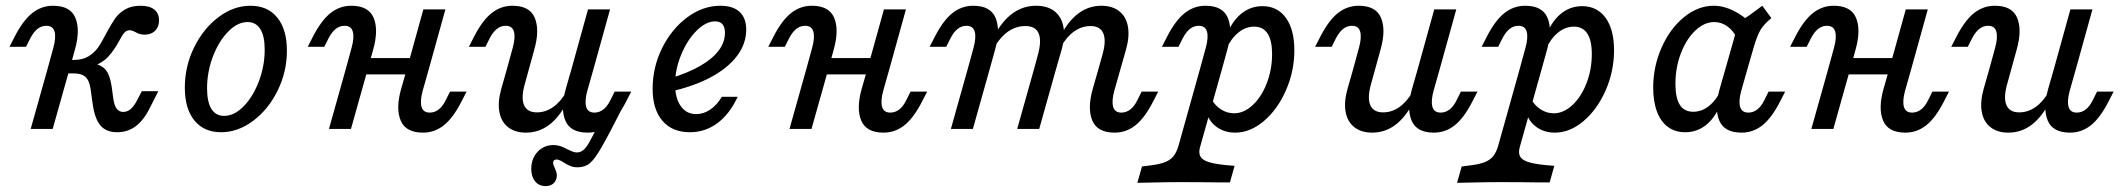

<svg xmlns="http://www.w3.org/2000/svg" viewBox="-20 -446 7342 664"><path d="M140.2 -356.8Q123.3 -356.8 109.6 -346Q96 -335.2 84.8 -313.6L70 -284.2H12.8L30.9 -319.6Q59.7 -375.6 91.7 -400.9Q123.7 -426.1 163.6 -426.1Q223.1 -426.1 240.6 -384.5Q258.2 -342.9 239.4 -275.7L220.4 -206.7H144.2L164.7 -281.5Q174.3 -316.8 168.6 -336.8Q162.8 -356.8 140.2 -356.8ZM144.2 -206.7H220.4L162.2 0H86.1ZM300.3 -87.7 293.6 -136.6Q290.5 -157.1 283.9 -169.2Q277.2 -181.3 265.2 -186.7Q253.1 -192.1 234.5 -192.1H197.1L208.9 -238.8H236.2Q266 -238.8 286.2 -251.3Q306.4 -263.8 318.9 -281.5Q331.4 -299.3 347.5 -330.7Q364.4 -362.2 377.4 -381.2Q390.4 -400.2 412.3 -413.2Q434.3 -426.1 465.9 -426.1Q497.1 -426.1 513.6 -413Q530 -399.9 530 -375.5Q530 -353.4 516.5 -339.8Q503 -326.1 480.4 -326.1Q471.1 -326.1 463.4 -328.4Q455.6 -330.6 448.1 -335.1Q443.1 -337.8 438.2 -339.6Q433.3 -341.4 428.3 -341.4Q417.3 -341.4 409.8 -332.7Q402.2 -324 392.7 -305.6Q375.3 -272.9 353.9 -249.6Q332.5 -226.4 289.1 -211.7L304 -226Q322.7 -222.8 335.5 -213.8Q348.2 -204.8 355.4 -187.8Q362.6 -170.8 366.6 -143.5L371.6 -106.5Q374.8 -82.2 383.2 -70.5Q391.7 -58.9 406.1 -58.9Q420.5 -58.9 432.5 -69.3Q444.4 -79.7 455.8 -102.4L470.3 -130.6H527.5L497.7 -71.8Q476.7 -29.7 449 -9.2Q421.2 11.3 385.2 11.3Q347.3 11.3 327.5 -11.9Q307.7 -35 300.3 -87.7Z M619.2 -143Q619.2 -216.5 651 -281.6Q682.9 -346.7 735.2 -386.4Q787.6 -426.1 846.1 -426.1Q905.9 -426.1 939 -385.1Q972.2 -344.2 972.2 -271Q972.2 -198.3 940.4 -133.2Q908.6 -68.1 855.8 -28.4Q803 11.3 744.5 11.3Q685.5 11.3 652.4 -29.3Q619.2 -69.9 619.2 -143ZM895.4 -274.2Q895.4 -321.6 880.2 -345.6Q865 -369.7 836.1 -369.7Q801.3 -369.7 768.8 -336.4Q736.4 -303.2 716.2 -250.2Q696.1 -197.2 696.1 -140.6Q696.1 -93.2 711.2 -69.2Q726.4 -45.2 755.3 -45.2Q790.1 -45.2 822.5 -78.3Q855 -111.5 875.2 -164.6Q895.4 -217.6 895.4 -274.2Z M1171.7 -356.8Q1154.7 -356.8 1141.1 -346Q1127.5 -335.2 1116.2 -313.6L1101.5 -284.2H1044.2L1062.4 -319.6Q1091.2 -375.6 1123.1 -400.9Q1155.1 -426.1 1195 -426.1Q1254.5 -426.1 1272.1 -384.5Q1289.6 -342.9 1270.9 -275.7L1251.8 -206.7H1175.7L1196.1 -281.5Q1205.8 -316.8 1200 -336.8Q1194.3 -356.8 1171.7 -356.8ZM1175.7 -206.7H1251.8L1193.7 0H1117.6ZM1229.8 -245.2H1436.5L1420.3 -188.7H1213.6ZM1444.1 -413.4H1520.3L1462.9 -206.7H1386.8ZM1466.2 -56.6Q1483.1 -56.6 1497.1 -67.4Q1511.1 -78.2 1521.6 -99.8L1536.4 -129.2H1593.6L1575.4 -93.8Q1546.7 -37.8 1514.7 -12.5Q1482.7 12.7 1442.8 12.7Q1383.3 12.7 1365.8 -28.9Q1348.2 -70.5 1367 -137.7L1386.8 -206.7H1462.9L1441.7 -131.9Q1432.1 -96.6 1437.8 -76.6Q1443.5 -56.6 1466.2 -56.6Z M1728.9 -356.8Q1712 -356.8 1698.4 -346Q1684.7 -335.2 1673.5 -313.6L1658.8 -284.2H1601.5L1619.7 -319.6Q1648.4 -375.6 1680.4 -400.9Q1712.4 -426.1 1752.3 -426.1Q1811.8 -426.1 1829.3 -384.5Q1846.9 -342.9 1828.1 -275.7L1809.1 -206.7H1732.9L1753.4 -281.5Q1763 -316.8 1757.3 -336.8Q1751.6 -356.8 1728.9 -356.8ZM1836.5 -57.4Q1866.6 -57.4 1892.6 -75.5Q1918.6 -93.6 1938.4 -128.2L1940.1 -90.7Q1912.8 -38.7 1877.6 -13Q1842.4 12.7 1798.9 12.7Q1761 12.7 1736.9 -6.3Q1712.9 -25.3 1706.9 -59.8Q1700.9 -94.2 1713.8 -139.6L1732.9 -206.7H1809.1L1795 -155.8Q1781.5 -108.1 1792.2 -82.8Q1803 -57.4 1836.5 -57.4ZM2013.5 -413.4H2089.7L2032.3 -206.7H1956.2ZM2035.6 -56.6Q2052.5 -56.6 2066.5 -67.4Q2080.5 -78.2 2091 -99.8L2105.7 -129.2H2163L2144.8 -93.8Q2116 -37.8 2084.1 -12.5Q2052.1 12.7 2012.2 12.7Q1952.7 12.7 1935.2 -28.9Q1917.6 -70.5 1936.4 -137.7L1956.2 -206.7H2032.3L2011.1 -131.9Q2001.5 -96.6 2007.2 -76.6Q2012.9 -56.6 2035.6 -56.6ZM1817.3 138.3Q1817.3 102.1 1839.3 78.9Q1861.3 55.6 1894.8 55.6Q1906.9 55.6 1918 59.4Q1929.2 63.1 1942.8 70.6Q1951.2 74.7 1959.6 78Q1968 81.2 1974.6 81.2Q1987.6 81.2 1997.7 72.7Q2007.7 64.2 2017.2 47.4Q2026.6 30.7 2044.7 -5.5Q2055.5 -27.1 2066.4 -47.9L2138.1 -84.1Q2084.9 20.9 2060.7 62.8Q2036.6 104.7 2019.6 118.7Q2002.7 132.6 1977.2 132.6Q1963.7 132.6 1952.9 128.3Q1942.1 123.9 1929.6 116Q1922.8 111.5 1916.4 108.6Q1909.9 105.6 1904.9 105.6Q1899.3 105.6 1896.1 108.5Q1892.9 111.3 1892.9 116.9Q1892.9 121 1894.5 125.4Q1896.1 129.8 1898.5 134.6Q1900.9 140.2 1903.3 147Q1905.7 153.9 1905.7 160.2Q1905.7 176.6 1895.3 187.1Q1884.8 197.6 1867.3 197.6Q1844.1 197.6 1830.7 181.3Q1817.3 165.1 1817.3 138.3Z M2237 -139.2Q2237 -213.2 2269.7 -279.5Q2302.5 -345.8 2356.6 -386Q2410.7 -426.1 2471.4 -426.1Q2514.8 -426.1 2537.8 -404.9Q2560.7 -383.6 2560.7 -343.6Q2560.7 -294.8 2528.8 -252.5Q2496.9 -210.2 2437.3 -178.4Q2377.7 -146.7 2296.5 -129L2297.3 -175Q2359.2 -193.7 2401.3 -218Q2443.5 -242.2 2465.3 -271Q2487.1 -299.9 2487.1 -332.5Q2487.1 -352.4 2478.5 -362.2Q2469.9 -372.1 2453.5 -372.1Q2421.3 -372.1 2388.8 -339.7Q2356.4 -307.3 2335.5 -256.3Q2314.7 -205.3 2314.7 -155.1Q2314.7 -106.7 2334.3 -79Q2353.9 -51.3 2387.9 -51.3Q2413 -51.3 2436.2 -67Q2459.3 -82.7 2476.4 -111.3H2531.2Q2503.3 -51.4 2461 -20Q2418.6 11.3 2366 11.3Q2304.9 11.3 2270.9 -28.2Q2237 -67.7 2237 -139.2Z M2764.4 -356.8Q2747.5 -356.8 2733.8 -346Q2720.2 -335.2 2709 -313.6L2694.2 -284.2H2637L2655.1 -319.6Q2683.9 -375.6 2715.9 -400.9Q2747.8 -426.1 2787.8 -426.1Q2847.3 -426.1 2864.8 -384.5Q2882.3 -342.9 2863.6 -275.7L2844.6 -206.7H2768.4L2788.9 -281.5Q2798.5 -316.8 2792.8 -336.8Q2787 -356.8 2764.4 -356.8ZM2768.4 -206.7H2844.6L2786.4 0H2710.3ZM2822.5 -245.2H3029.2L3013.1 -188.7H2806.4ZM3036.9 -413.4H3113L3055.6 -206.7H2979.5ZM3058.9 -56.6Q3075.9 -56.6 3089.9 -67.4Q3103.9 -78.2 3114.3 -99.8L3129.1 -129.2H3186.4L3168.2 -93.8Q3139.4 -37.8 3107.4 -12.5Q3075.5 12.7 3035.6 12.7Q2976.1 12.7 2958.5 -28.9Q2941 -70.5 2959.7 -137.7L2979.5 -206.7H3055.6L3034.4 -131.9Q3024.8 -96.6 3030.6 -76.6Q3036.3 -56.6 3058.9 -56.6Z M3322.5 -356.8Q3305.5 -356.8 3291.9 -346Q3278.3 -335.2 3267.1 -313.6L3252.3 -284.2H3195L3213.2 -319.6Q3242 -375.6 3274 -400.9Q3305.9 -426.1 3345.8 -426.1Q3405.3 -426.1 3422.9 -384.5Q3440.4 -342.9 3421.7 -275.7L3402.6 -206.7H3326.5L3347 -281.5Q3356.6 -316.8 3350.8 -336.8Q3345.1 -356.8 3322.5 -356.8ZM3326.5 -206.7H3402.6L3344.5 0H3268.4ZM3526.2 -355.9Q3494.6 -355.9 3467.8 -337.9Q3441 -319.8 3420.4 -285.2L3418.6 -322.7Q3446.7 -374.7 3482.7 -400.4Q3518.7 -426.1 3563 -426.1Q3602.5 -426.1 3626.9 -407.1Q3651.3 -388 3657.7 -352.8Q3664.1 -317.6 3650.4 -270.7L3632 -206.7H3555.9L3569.3 -255.9Q3582.8 -305.2 3572 -330.6Q3561.2 -355.9 3526.2 -355.9ZM3555.9 -206.7H3632L3573.9 0H3497.8ZM3751.6 -355.9Q3721.5 -355.9 3695.5 -337.9Q3669.5 -319.8 3649.9 -285.2L3648.1 -322.7Q3675.3 -374.7 3710.5 -400.4Q3745.6 -426.1 3789.1 -426.1Q3826.9 -426.1 3850.9 -407.1Q3874.9 -388.1 3880.8 -353.7Q3886.8 -319.2 3873.9 -273.9L3854.8 -206.7H3778.6L3792.9 -257.9Q3806.3 -305.5 3795.6 -330.7Q3784.9 -355.9 3751.6 -355.9ZM3858.1 -56.6Q3875 -56.6 3889 -67.4Q3903 -78.2 3913.5 -99.8L3928.2 -129.2H3985.5L3967.3 -93.8Q3938.5 -37.8 3906.6 -12.5Q3874.6 12.7 3834.7 12.7Q3775.2 12.7 3757.7 -28.9Q3740.1 -70.5 3758.8 -137.7L3778.6 -206.7H3854.8L3833.6 -131.9Q3824 -96.6 3829.7 -76.6Q3835.4 -56.6 3858.1 -56.6Z M4125.7 -356.8Q4108.8 -356.8 4095.1 -346Q4081.5 -335.2 4070.3 -313.6L4055.5 -284.2H3998.3L4016.4 -319.6Q4045.2 -375.6 4077.2 -400.9Q4109.1 -426.1 4149 -426.1Q4208.5 -426.1 4226.1 -384.5Q4243.6 -342.9 4224.9 -275.7L4205.9 -206.7H4129.7L4150.2 -281.5Q4159.8 -316.8 4154.1 -336.8Q4148.3 -356.8 4125.7 -356.8ZM3951.2 185.5 3913.3 186.3 3929.4 129.8 3965.4 125.1Q3993.7 121.2 4011.3 113.8Q4029 106.3 4039.2 92.9Q4049.5 79.4 4055.9 57.1L4129.7 -206.7H4205.9L4130.4 61.9Q4124.6 81.9 4131 94.4Q4137.3 106.9 4158.3 113.9Q4179.3 120.9 4218.8 124.9L4249.6 127.5L4233.5 184.8Q4209 184.8 4183.7 184.7Q4146.5 183.9 4062.1 183.9H4058.4H4059.8Q4012.6 183.9 3951.2 185.5ZM4456.3 -272Q4456.3 -199.8 4427.3 -133.8Q4398.4 -67.7 4351 -27.5Q4303.7 12.7 4251.3 12.7Q4216.1 12.7 4189.3 -5.7Q4162.6 -24.2 4153.6 -55L4170.5 -101.8Q4183.3 -79.3 4203.9 -66.8Q4224.5 -54.2 4247.7 -54.2Q4281.9 -54.2 4312.4 -82.7Q4342.9 -111.1 4361.1 -158.5Q4379.3 -205.9 4379.3 -259.1Q4379.3 -306.1 4363.8 -330Q4348.2 -353.9 4317.1 -353.9Q4288 -353.9 4262.7 -333.4Q4237.4 -312.8 4219.3 -274.5L4219.7 -317.8Q4237.9 -369.3 4270.7 -397Q4303.4 -424.7 4345.9 -424.7Q4397.8 -424.7 4427 -384.3Q4456.3 -343.9 4456.3 -272Z M4655.5 -356.8Q4638.6 -356.8 4625 -346Q4611.4 -335.2 4600.1 -313.6L4585.4 -284.2H4528.1L4546.3 -319.6Q4575.1 -375.6 4607 -400.9Q4639 -426.1 4678.9 -426.1Q4738.4 -426.1 4755.9 -384.5Q4773.5 -342.9 4754.7 -275.7L4735.7 -206.7H4659.6L4680 -281.5Q4689.6 -316.8 4683.9 -336.8Q4678.2 -356.8 4655.5 -356.8ZM4763.1 -57.4Q4793.2 -57.4 4819.2 -75.5Q4845.2 -93.6 4865 -128.2L4866.8 -90.7Q4839.5 -38.7 4804.2 -13Q4769 12.7 4725.5 12.7Q4687.6 12.7 4663.6 -6.3Q4639.5 -25.3 4633.5 -59.8Q4627.5 -94.2 4640.4 -139.6L4659.6 -206.7H4735.7L4721.6 -155.8Q4708.1 -108.1 4718.8 -82.8Q4729.6 -57.4 4763.1 -57.4ZM4940.1 -413.4H5016.3L4958.9 -206.7H4882.8ZM4962.2 -56.6Q4979.1 -56.6 4993.1 -67.4Q5007.1 -78.2 5017.6 -99.8L5032.3 -129.2H5089.6L5071.4 -93.8Q5042.7 -37.8 5010.7 -12.5Q4978.7 12.7 4938.8 12.7Q4879.3 12.7 4861.8 -28.9Q4844.2 -70.5 4863 -137.7L4882.8 -206.7H4958.9L4937.7 -131.9Q4928.1 -96.6 4933.8 -76.6Q4939.5 -56.6 4962.2 -56.6Z M5231.3 -356.8Q5214.4 -356.8 5200.8 -346Q5187.2 -335.2 5175.9 -313.6L5161.2 -284.2H5103.9L5122.1 -319.6Q5150.9 -375.6 5182.8 -400.9Q5214.8 -426.1 5254.7 -426.1Q5314.2 -426.1 5331.7 -384.5Q5349.3 -342.9 5330.6 -275.7L5311.5 -206.7H5235.4L5255.8 -281.5Q5265.4 -316.8 5259.7 -336.8Q5254 -356.8 5231.3 -356.8ZM5056.8 185.5 5018.9 186.3 5035 129.8 5071 125.1Q5099.3 121.2 5117 113.8Q5134.6 106.3 5144.9 92.9Q5155.2 79.4 5161.5 57.1L5235.4 -206.7H5311.5L5236.1 61.9Q5230.3 81.9 5236.6 94.4Q5243 106.9 5263.9 113.9Q5284.9 120.9 5324.4 124.9L5355.3 127.5L5339.2 184.8Q5314.7 184.8 5289.4 184.7Q5252.2 183.9 5167.8 183.9H5164H5165.4Q5118.2 183.9 5056.8 185.5ZM5561.9 -272Q5561.9 -199.8 5533 -133.8Q5504 -67.7 5456.7 -27.5Q5409.3 12.7 5357 12.7Q5321.7 12.7 5295 -5.7Q5268.2 -24.2 5259.2 -55L5276.1 -101.8Q5289 -79.3 5309.5 -66.8Q5330.1 -54.2 5353.3 -54.2Q5387.5 -54.2 5418 -82.7Q5448.5 -111.1 5466.8 -158.5Q5485 -205.9 5485 -259.1Q5485 -306.1 5469.4 -330Q5453.8 -353.9 5422.7 -353.9Q5393.6 -353.9 5368.3 -333.4Q5343 -312.8 5325 -274.5L5325.4 -317.8Q5343.6 -369.3 5376.3 -397Q5409 -424.7 5451.5 -424.7Q5503.5 -424.7 5532.7 -384.3Q5561.9 -343.9 5561.9 -272Z M5697.3 -143.1Q5697.3 -215.9 5726.4 -281.6Q5755.4 -347.3 5803.9 -386.7Q5852.3 -426.1 5906.7 -426.1Q5940.6 -426.1 5975.5 -408.8Q6010.5 -391.5 6043.4 -358.4L5986.8 -314.2Q5974.2 -340.4 5953.6 -355Q5932.9 -369.7 5908.5 -369.7Q5873.5 -369.7 5842.5 -339.9Q5811.5 -310.2 5792.9 -261.2Q5774.2 -212.2 5774.2 -155.9Q5774.2 -107.3 5789.4 -83.4Q5804.6 -59.5 5835.7 -59.5Q5865.6 -59.5 5890.9 -80Q5916.2 -100.6 5934.2 -138.9L5933.8 -95.5Q5915.6 -43.8 5883.1 -16.2Q5850.7 11.3 5808 11.3Q5773.2 11.3 5748.4 -6.9Q5723.6 -25 5710.5 -59.7Q5697.3 -94.5 5697.3 -143.1ZM6074.6 -426.1 6106 -383.4Q6080.1 -362.3 6068.4 -342.6Q6056.7 -322.9 6044.7 -281.8L6023 -206.7H5946.8L5993.3 -370.8Q6011.1 -379.9 6029.9 -393.1Q6048.7 -406.4 6074.6 -426.1ZM6026.3 -56.6Q6043.2 -56.6 6057.2 -67.4Q6071.2 -78.2 6081.7 -99.8L6096.4 -129.2H6153.7L6135.5 -93.8Q6106.7 -37.8 6074.8 -12.5Q6042.8 12.7 6002.9 12.7Q5943.4 12.7 5925.9 -28.9Q5908.3 -70.5 5927 -137.7L5946.8 -206.7H6023L6001.8 -131.9Q5992.1 -96.6 5997.9 -76.6Q6003.6 -56.6 6026.3 -56.6Z M6298.3 -356.8Q6281.3 -356.8 6267.7 -346Q6254.1 -335.2 6242.9 -313.6L6228.1 -284.2H6170.8L6189 -319.6Q6217.8 -375.6 6249.8 -400.9Q6281.7 -426.1 6321.6 -426.1Q6381.1 -426.1 6398.7 -384.5Q6416.2 -342.9 6397.5 -275.7L6378.4 -206.7H6302.3L6322.8 -281.5Q6332.4 -316.8 6326.6 -336.8Q6320.9 -356.8 6298.3 -356.8ZM6302.3 -206.7H6378.4L6320.3 0H6244.2ZM6356.4 -245.2H6563.1L6547 -188.7H6340.3ZM6570.8 -413.4H6646.9L6589.5 -206.7H6513.4ZM6592.8 -56.6Q6609.7 -56.6 6623.7 -67.4Q6637.7 -78.2 6648.2 -99.8L6663 -129.2H6720.2L6702.1 -93.8Q6673.3 -37.8 6641.3 -12.5Q6609.3 12.7 6569.4 12.7Q6509.9 12.7 6492.4 -28.9Q6474.9 -70.5 6493.6 -137.7L6513.4 -206.7H6589.5L6568.3 -131.9Q6558.7 -96.6 6564.4 -76.6Q6570.2 -56.6 6592.8 -56.6Z M6855.5 -356.8Q6838.6 -356.8 6825 -346Q6811.4 -335.2 6800.1 -313.6L6785.4 -284.2H6728.1L6746.3 -319.6Q6775.1 -375.6 6807 -400.9Q6839 -426.1 6878.9 -426.1Q6938.4 -426.1 6955.9 -384.5Q6973.5 -342.9 6954.7 -275.7L6935.7 -206.7H6859.6L6880 -281.5Q6889.6 -316.8 6883.9 -336.8Q6878.2 -356.8 6855.5 -356.8ZM6963.1 -57.4Q6993.2 -57.4 7019.2 -75.5Q7045.2 -93.6 7065 -128.2L7066.8 -90.7Q7039.5 -38.7 7004.2 -13Q6969 12.7 6925.5 12.7Q6887.6 12.7 6863.6 -6.3Q6839.5 -25.3 6833.5 -59.8Q6827.5 -94.2 6840.4 -139.6L6859.6 -206.7H6935.7L6921.6 -155.8Q6908.1 -108.1 6918.8 -82.8Q6929.6 -57.4 6963.1 -57.4ZM7140.1 -413.4H7216.3L7158.9 -206.7H7082.8ZM7162.2 -56.6Q7179.1 -56.6 7193.1 -67.4Q7207.1 -78.2 7217.6 -99.8L7232.3 -129.2H7289.6L7271.4 -93.8Q7242.7 -37.8 7210.7 -12.5Q7178.7 12.7 7138.8 12.7Q7079.3 12.7 7061.8 -28.9Q7044.2 -70.5 7063 -137.7L7082.8 -206.7H7158.9L7137.7 -131.9Q7128.1 -96.6 7133.8 -76.6Q7139.5 -56.6 7162.2 -56.6Z"/></svg>

Font: Playfair Micro SmCond SmLight
Style: Italic
Weight: 360
Width: 4
Italic angle: -15.6°
Designer: Claus Eggers Sørensen
Foundry: Claus Eggers Sørensen
Version: Version 2.203;Glyphs 3.3 (3326)